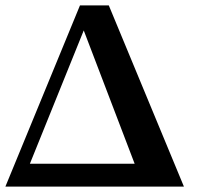

<svg xmlns="http://www.w3.org/2000/svg" viewBox="-94 -693 790 713"><path d="M589 0H-74L203 -673H310ZM17 -85H406L217 -580Z"/></svg>

Font: Ibarra Real Nova SemiBold
Style: Italic
Weight: 600
Italic angle: -22°
Designer: Jose Maria Ribagorda & Octavio Pardo
Foundry: Octavio Pardo
Version: Version 1.014